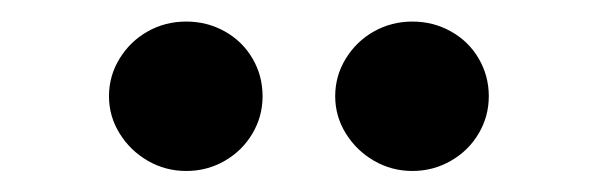

<svg xmlns="http://www.w3.org/2000/svg" viewBox="-20 -763 557 179"><path d="M81.6 -673.3Q81.6 -692.3 91.5 -708.4Q101.4 -724.5 117.7 -733.7Q134 -742.9 153.6 -742.9Q173.2 -742.9 189.6 -733.7Q206 -724.5 215.4 -708.5Q224.8 -692.5 224.8 -673.3Q224.8 -654.5 215.4 -638.6Q206 -622.6 189.6 -613.1Q173.2 -603.6 153.6 -603.6Q134.2 -603.6 117.8 -613.1Q101.4 -622.6 91.5 -638.6Q81.6 -654.6 81.6 -673.3ZM292.5 -673.3Q292.5 -692.3 302.4 -708.4Q312.3 -724.5 328.6 -733.7Q345 -742.9 364.5 -742.9Q383.9 -742.9 400.4 -733.7Q416.9 -724.5 426.3 -708.4Q435.7 -692.3 435.7 -673.3Q435.7 -654.5 426.3 -638.6Q416.9 -622.6 400.4 -613.1Q383.9 -603.6 364.5 -603.6Q345.1 -603.6 328.7 -613.1Q312.3 -622.6 302.4 -638.6Q292.5 -654.6 292.5 -673.3Z"/></svg>

Font: Pretendard Variable
Style: Regular
Weight: 400
Designer: Base glyphs from Inter by Rasmus Andersson; Hangul glyphs from Noto Sans CJK(Source Han Sans) by Jang Soo-young and Kang
Foundry: Kil Hyung-jin
Version: Version 1.100;FEAKit 1.0